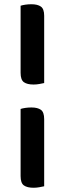

<svg xmlns="http://www.w3.org/2000/svg" viewBox="-20 -702 333 904"><path d="M188 -628V-311Q179 -309 165.5 -306.5Q152 -304 138 -304Q108 -304 92.5 -315Q77 -326 77 -359V-675Q86 -678 99.5 -680Q113 -682 128 -682Q157 -682 172.5 -671Q188 -660 188 -628ZM188 -141V175Q179 177 165.5 179.5Q152 182 138 182Q108 182 92.5 171Q77 160 77 127V-189Q86 -192 99.5 -194Q113 -196 128 -196Q157 -196 172.5 -185Q188 -174 188 -141Z"/></svg>

Font: Baloo Bhaijaan 2 SemiBold
Style: Regular
Weight: 600
Designer: Sanskriti Dholi, Noopur Datye and Ek Type
Foundry: Ek Type
Version: Version 1.700